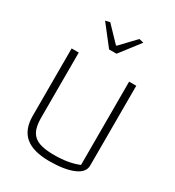

<svg xmlns="http://www.w3.org/2000/svg" viewBox="-203 -970 998 1096"><g transform="rotate(30 296.0 -421.5)"><path d="M168 -845 198 -852 292 -754H297L390 -852L420 -845L319 -714H270ZM82 -168V-612H129V-180Q129 -124 146.5 -92.5Q164 -61 201 -48Q238 -35 299 -35Q395 -35 461 -63V-612H508V-86Q508 -40 449.5 -15.5Q391 9 292 9Q186 9 134 -34.5Q82 -78 82 -168Z"/></g></svg>

Font: Athiti Light
Style: Regular
Weight: 300
Designer: CadsonDemak Team
Foundry: CadsonDemak
Version: Version 1.032